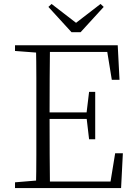

<svg xmlns="http://www.w3.org/2000/svg" viewBox="-20 -952 686 972"><path d="M241 -932 389 -818H341L489 -932L505 -917L388 -789H342L225 -917ZM56 0V-29L188 -40H198V0ZM162 0Q164 -83 164 -166Q164 -249 164 -333V-390Q164 -474 164 -557.5Q164 -641 162 -723H233Q232 -641 231.5 -556Q231 -471 231 -377V-357Q231 -255 231.5 -169Q232 -83 233 0ZM198 0V-33H569L536 -11L563 -176H602L593 0ZM198 -350V-383H436V-350ZM431 -247 418 -358V-379L431 -487H462V-247ZM56 -694V-723H198V-684H188ZM546 -548 519 -714 553 -689H198V-723H576L585 -548Z"/></svg>

Font: Noto Serif SC
Style: Regular
Weight: 200
Designer: Ryoko NISHIZUKA 西塚涼子 (kana & ideographs); Frank Grießhammer (Latin, Greek & Cyrillic); Wenlong ZHANG 张文龙 (bopomofo); San
Foundry: Adobe
Version: Version 2.001;hotconv 1.1.0;makeotfexe 2.6.0